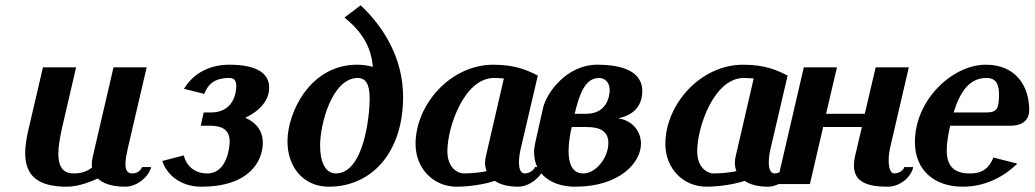

<svg xmlns="http://www.w3.org/2000/svg" viewBox="-20 -694 3901 724"><path d="M408 -440 330 -104C328 -94 326 -84 326 -75C326 -71 327 -66 327 -62C312 -51 292 -40 258 -40C225 -40 200 -56 200 -115C200 -140 205 -171 214 -212L267 -440H142L86 -200C79 -169 75 -141 75 -117C75 -31 123 10 232 10C279 10 326 -11 349 -21C368 -2 402 10 453 10C496 10 541 -27 550 -64H516C508 -47 494 -40 478 -40C460 -40 453 -54 453 -76C453 -92 457 -113 462 -135L533 -440Z M971 -156C971 -195 952 -229 905 -250C928 -261 995 -296 995 -364C995 -415 952 -450 845 -450C755 -450 700 -404 674 -359L750 -340C764 -374 786 -400 845 -400C864 -400 871 -389 871 -369C871 -339 857 -270 776 -270H748L737 -220H772C822 -220 846 -201 846 -160C846 -139 836 -40 762 -40C710 -40 681 -73 673 -108L592 -87C605 -44 653 10 739 10C924 10 971 -90 971 -156Z M1500 -328C1500 -473 1429 -590 1340 -674L1279 -628C1344 -575 1379 -520 1386 -442C1367 -447 1347 -450 1326 -450C1151 -450 1064 -272 1064 -161C1064 -64 1124 10 1220 10C1384 10 1500 -122 1500 -328ZM1329 -400C1358 -400 1374 -378 1374 -323C1374 -256 1352 -40 1246 -40C1205 -40 1187 -87 1187 -145C1187 -228 1233 -400 1329 -400Z M2008 -409C1969 -429 1923 -450 1840 -450C1680 -450 1547 -301 1547 -151C1547 -59 1614 10 1702 10C1744 10 1805 2 1846 -12C1866 2 1896 10 1934 10C1977 10 2023 -28 2032 -64H1997C1994 -52 1975 -40 1959 -40C1944 -40 1937 -56 1937 -81C1937 -97 1939 -115 1944 -135ZM1880 -398 1812 -104C1810 -96 1809 -88 1809 -80C1809 -69 1811 -59 1815 -49C1793 -43 1751 -40 1728 -40C1709 -40 1667 -58 1667 -124C1667 -214 1730 -400 1843 -400C1857 -400 1869 -399 1880 -398Z M2397 -152C2397 -194 2371 -238 2311 -248C2326 -251 2402 -265 2402 -351C2402 -398 2370 -450 2232 -450C2117 -450 2041 -344 2028 -288L1999 -159C1996 -145 1994 -132 1994 -120C1994 -36 2061 10 2149 10C2317 10 2397 -81 2397 -152ZM2180 -40C2136 -40 2124 -80 2124 -124C2124 -156 2130 -191 2136 -215H2192C2238 -215 2274 -202 2274 -155C2274 -97 2225 -40 2180 -40ZM2147 -265C2166 -346 2189 -400 2239 -400C2261 -400 2279 -383 2279 -355C2279 -332 2269 -265 2191 -265Z M2950 -409C2911 -429 2865 -450 2782 -450C2622 -450 2489 -301 2489 -151C2489 -59 2556 10 2644 10C2686 10 2747 2 2788 -12C2808 2 2838 10 2876 10C2919 10 2965 -28 2974 -64H2939C2936 -52 2917 -40 2901 -40C2886 -40 2879 -56 2879 -81C2879 -97 2881 -115 2886 -135ZM2822 -398 2754 -104C2752 -96 2751 -88 2751 -80C2751 -69 2753 -59 2757 -49C2735 -43 2693 -40 2670 -40C2651 -40 2609 -58 2609 -124C2609 -214 2672 -400 2785 -400C2799 -400 2811 -399 2822 -398Z M3336 -135 3407 -440H3282L3241 -265H3095L3136 -440H3011L2909 0H3034L3084 -215H3230L3204 -104C3201 -91 3200 -80 3200 -70C3200 -8 3250 10 3327 10C3372 10 3414 -23 3424 -64H3390C3387 -51 3369 -40 3352 -40C3337 -40 3331 -63 3331 -90C3331 -105 3333 -121 3336 -135Z M3430 -158C3430 -54 3501 10 3611 10C3693 10 3764 -26 3816 -77L3726 -100C3711 -63 3688 -40 3637 -40C3573 -40 3550 -72 3550 -128C3550 -154 3555 -185 3563 -220H3790C3841 -220 3861 -246 3861 -279C3861 -369 3811 -450 3697 -450C3573 -450 3430 -319 3430 -158ZM3576 -270C3601 -351 3637 -400 3700 -400C3736 -400 3747 -376 3747 -339C3747 -284 3740 -270 3699 -270Z"/></svg>

Font: Pfennig
Style: BoldItalic
Weight: 700
Italic angle: -13°
Version: Version 20100423